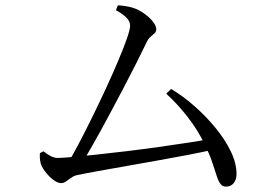

<svg xmlns="http://www.w3.org/2000/svg" viewBox="-20 -714 1040 713"><path d="M410.5 -676.2 417.7 -694.3Q432.5 -693.5 448.3 -690.9Q464.1 -688.3 475.3 -684.3Q495.5 -678 515.1 -664Q534.7 -650 547.5 -634.1Q560.3 -618.2 560.3 -605.1Q560.3 -596.8 554 -590.6Q547.8 -584.3 539.5 -577.6Q531.2 -570.9 525.7 -559.5Q510.7 -528.3 487.7 -482.4Q464.7 -436.5 437.2 -384.2Q409.7 -331.9 381.4 -279.3Q353.1 -226.7 327.1 -180.6Q301.1 -134.5 280.6 -102.4H228.3Q245.3 -129.1 268.6 -173Q292 -216.9 318.4 -270.6Q344.9 -324.3 370.7 -379.9Q396.6 -435.5 417.5 -484.9Q438.5 -534.4 450.9 -569.7Q463.2 -605 463.2 -618.3Q463.2 -634.6 449.4 -648.6Q435.5 -662.6 410.5 -676.2ZM597.4 -366.2 615.3 -383.7Q658.1 -358.4 700.9 -321Q743.6 -283.6 779.3 -240.4Q815 -197.1 836.7 -152.6Q858.4 -108.1 858.4 -67.5Q858.4 -47.2 847.8 -34Q837.3 -20.9 819.5 -20.9Q806.7 -20.9 799 -30.7Q791.3 -40.5 784.9 -60.4Q778.5 -80.2 768.6 -110Q758.7 -139.8 739.9 -178.7Q714.4 -231 677.9 -278.3Q641.3 -325.6 597.4 -366.2ZM128.1 -145.3 141.3 -152.1Q156.5 -140.2 169.2 -133.8Q181.8 -127.5 195.3 -127.5Q209.4 -127.5 247.2 -130.8Q285.1 -134.1 337.7 -139.8Q390.3 -145.5 450.2 -152.6Q510.2 -159.8 569.5 -168.2Q628.8 -176.6 680 -184.4Q731.2 -192.3 765.1 -198.7L773.5 -158.6Q731.2 -148.9 675.7 -138.3Q620.3 -127.7 560.4 -117.1Q500.6 -106.4 443.8 -96.4Q387.1 -86.4 340.3 -78Q293.5 -69.5 264.6 -63.3Q254.3 -61.1 244.2 -53.9Q234 -46.6 225.1 -40.3Q216.1 -34 207.3 -34Q197.3 -34 185.5 -41.1Q173.6 -48.2 162.4 -59.7Q151.2 -71.3 142.8 -83.6Q134.3 -96 131.2 -107.3Q128.8 -117.2 128.1 -126.2Q127.5 -135.2 128.1 -145.3Z"/></svg>

Font: Noto Serif JP
Style: Regular
Weight: 200
Designer: Ryoko NISHIZUKA 西塚涼子 (kana & ideographs); Frank Grießhammer (Latin, Greek & Cyrillic); Wenlong ZHANG 张文龙 (bopomofo); San
Foundry: Adobe
Version: Version 2.001;hotconv 1.1.0;makeotfexe 2.6.0